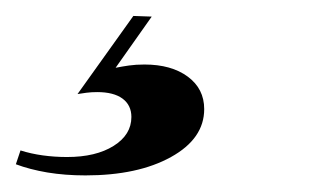

<svg xmlns="http://www.w3.org/2000/svg" viewBox="-105 -18 388 236"><path d="M0 197.6Q-25 197.6 -46.8 194Q-68.5 190.3 -85.5 183.9L-79.8 166.9Q-66.9 171 -52.4 173Q-37.9 175 -22.6 175Q12.9 175 34.7 161.3Q56.5 147.6 56.5 125.8Q56.5 111.3 45.6 103.2Q34.7 95.2 14.5 95.2Q7.3 95.2 1.2 96Q-4.8 96.8 -9.7 97.6L58.9 1.6L81.5 2.4L37.1 65.3Q45.2 63.7 53.6 62.5Q62.1 61.3 72.6 61.3Q105.6 61.3 125.8 76.2Q146 91.1 146 116.1Q146 152.4 105.2 175Q64.5 197.6 0 197.6Z"/></svg>

Font: Playfair 5pt SemiExpanded Light ExtraBold
Style: Italic
Weight: 800
Italic angle: -15.6°
Version: Version 2.001;gftools[0.9.30]